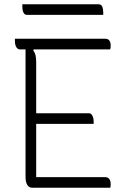

<svg xmlns="http://www.w3.org/2000/svg" viewBox="-20 -882 590 902"><path d="M50 -700H476Q485 -700 490.5 -695Q496 -690 498 -683Q500 -676 500 -669Q500 -662 499.5 -658Q499 -654 497 -650H73Q66 -650 60.5 -655.5Q55 -661 52.5 -670Q50 -679 50 -690Q50 -692 50 -695Q50 -698 50 -700ZM120 -350H397Q405 -350 410 -344.5Q415 -339 417.5 -330Q420 -321 420 -310Q420 -309 420 -307Q420 -305 420 -303.5Q420 -302 420 -300H120ZM131 0Q125 0 119 -3Q113 -6 109 -12Q105 -18 102.5 -27.5Q100 -37 100 -49Q100 -110 100 -175.5Q100 -241 100 -307.5Q100 -374 100 -438.5Q100 -503 100 -563Q100 -623 100 -675H151L136 -645Q144 -635 147 -622Q150 -609 150 -589Q150 -525 150 -457Q150 -389 150 -320Q150 -251 150 -183Q150 -115 150 -50H472Q487 -50 493.5 -41Q500 -32 500 -16Q500 -12 499.5 -7Q499 -2 498 0ZM85 -862H442Q456 -862 460.5 -850.5Q465 -839 465 -822Q465 -820 465 -817Q465 -814 465 -812H108Q99 -812 94 -817.5Q89 -823 87 -832Q85 -841 85 -852Q85 -854 85 -857Q85 -860 85 -862Z"/></svg>

Font: Recursive Casual Light
Style: Regular
Weight: 300
Version: Version 1.047